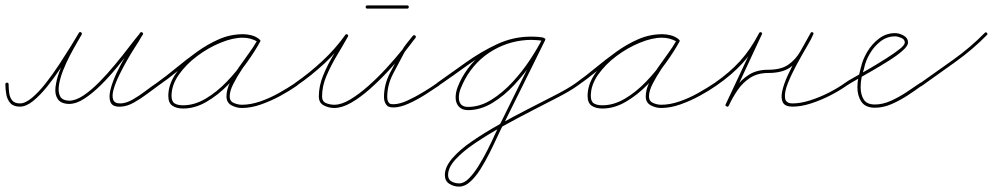

<svg xmlns="http://www.w3.org/2000/svg" viewBox="-26 -390 3687 713"><path d="M-6 -77Q-6 -83 0 -83Q6 -83 6 -77Q6 -62 8 -45.5Q10 -29 19 -17.5Q28 -6 48 -6Q68 -6 93 -27Q118 -48 143.5 -80.5Q169 -113 193 -149.5Q217 -186 236.5 -217.5Q256 -249 267 -268Q270 -273 275 -270Q280 -267 277 -261Q273 -254 261 -233.5Q249 -213 234.5 -185.5Q220 -158 208.5 -129Q197 -100 193 -74.5Q189 -49 197 -33Q205 -17 231 -16Q231 -16 230 -16Q230 -16 230 -16Q255 -16 284 -35.5Q313 -55 343 -85.5Q373 -116 401.5 -150.5Q430 -185 454 -216.5Q478 -248 495 -268Q498 -273 503 -269Q507 -266 504 -261Q500 -255 496.5 -249Q493 -243 489 -236Q486 -231 474 -212.5Q462 -194 446.5 -167Q431 -140 417 -111.5Q403 -83 396 -58.5Q389 -34 394.5 -19.5Q400 -5 423 -6Q444 -7 468 -21Q492 -35 515 -52.5Q538 -70 556 -82Q556 -82 556 -82Q556 -82 556 -82Q560 -85 564 -80Q567 -76 562 -72Q544 -59 520 -41Q496 -23 471 -9Q446 5 423 6Q393 8 385 -9.5Q377 -27 384 -56Q391 -85 407 -119Q423 -153 442 -184.5Q461 -216 475.5 -238.5Q490 -261 494 -268Q497 -272 502 -269Q507 -265 504 -261Q486 -239 461.5 -207Q437 -175 408 -139.5Q379 -104 348 -73.5Q317 -43 287 -23.5Q257 -4 230 -4Q230 -4 230 -4Q230 -4 230 -4Q200 -5 188.5 -22Q177 -39 180 -65.5Q183 -92 194 -122.5Q205 -153 220 -182.5Q235 -212 248 -235Q261 -258 267 -268Q270 -273 275 -269Q280 -266 277 -261Q265 -241 245 -208.5Q225 -176 200.5 -139Q176 -102 149.5 -69Q123 -36 97 -15Q71 6 48 6Q24 6 12.5 -7Q1 -20 -2.5 -39Q-6 -58 -6 -77Q-6 -77 -6 -77Q-6 -77 -6 -77Z M562 -72Q557 -69 554 -74Q551 -79 556 -82Q591 -107 628.5 -138Q666 -169 705.5 -197.5Q745 -226 787.5 -244.5Q830 -263 877 -263Q892 -263 907.5 -259Q923 -255 935 -246Q940 -243 937 -238Q934 -233 929 -236Q904 -250 875 -250Q839 -250 793.5 -231.5Q748 -213 706.5 -182Q665 -151 638 -112.5Q611 -74 611 -34Q611 -13 622.5 -6Q634 1 654 1Q696 1 737.5 -23.5Q779 -48 816 -86.5Q853 -125 882 -166.5Q911 -208 930 -241Q933 -246 938 -243Q943 -240 940 -235Q929 -215 910.5 -188.5Q892 -162 873 -133.5Q854 -105 840.5 -78.5Q827 -52 827 -32Q827 -14 842.5 -7.5Q858 -1 872 -1Q905 -1 941 -13.5Q977 -26 1010.5 -45Q1044 -64 1071 -82Q1071 -82 1071 -82Q1071 -82 1071 -82Q1075 -85 1079 -80Q1082 -76 1077 -72Q1050 -53 1015 -34Q980 -15 943 -2Q906 11 872 11Q852 11 833.5 1Q815 -9 815 -32Q815 -56 828 -83.5Q841 -111 860 -138.5Q879 -166 898.5 -192.5Q918 -219 930 -241Q933 -246 938 -243Q943 -240 940 -235Q921 -200 890.5 -157.5Q860 -115 822 -76Q784 -37 741 -12Q698 13 654 13Q629 13 614 2.5Q599 -8 599 -34Q599 -76 627 -117Q655 -158 698 -190.5Q741 -223 788.5 -242.5Q836 -262 875 -262Q908 -262 935 -246Q940 -243 937 -238Q933 -233 929 -236Q917 -244 903.5 -247.5Q890 -251 877 -251Q832 -251 790.5 -232.5Q749 -214 710 -185.5Q671 -157 634 -126.5Q597 -96 562 -72Q562 -72 562 -72Q562 -72 562 -72Z M1076 -72Q1071 -69 1068 -74Q1065 -79 1070 -82Q1122 -118 1170.5 -163Q1219 -208 1256 -260Q1259 -265 1264 -262Q1269 -259 1266 -254Q1248 -222 1225.5 -184.5Q1203 -147 1186.5 -108.5Q1170 -70 1170 -32Q1170 -13 1185 -7Q1200 -1 1215 -1Q1242 -1 1274.5 -20.5Q1307 -40 1342 -71Q1377 -102 1409 -137Q1441 -172 1467 -204Q1493 -236 1507 -256Q1510 -261 1515 -258Q1520 -254 1517 -249Q1506 -236 1495 -222.5Q1484 -209 1475 -194Q1475 -194 1475 -194Q1475 -194 1475 -194Q1455 -157 1433.5 -115.5Q1412 -74 1412 -30Q1412 -19 1415 -13Q1415 -13 1415 -13Q1415 -13 1415 -13Q1419 -6 1423 -4.5Q1427 -3 1435 -3Q1458 -3 1489 -17.5Q1520 -32 1550 -50.5Q1580 -69 1598 -82Q1602 -85 1606 -80Q1609 -76 1604 -72Q1585 -59 1554.5 -39.5Q1524 -20 1492 -5.5Q1460 9 1435 9Q1424 9 1417 6Q1410 3 1405 -7Q1405 -7 1405 -7Q1405 -7 1405 -7Q1400 -16 1400 -30Q1400 -76 1422 -118.5Q1444 -161 1465 -200Q1465 -200 1465 -200Q1465 -200 1465 -200Q1473 -215 1484.5 -229Q1496 -243 1507 -257Q1511 -261 1516 -258Q1520 -254 1517 -250Q1501 -228 1475 -195Q1449 -162 1416 -126.5Q1383 -91 1347.5 -59.5Q1312 -28 1278 -8.5Q1244 11 1215 11Q1195 11 1176.5 1.5Q1158 -8 1158 -32Q1158 -71 1174.5 -111Q1191 -151 1214 -188.5Q1237 -226 1256 -260Q1259 -265 1264 -262Q1269 -258 1266 -254Q1228 -200 1179 -154.5Q1130 -109 1076 -72Q1076 -72 1076 -72Q1076 -72 1076 -72ZM1338 -358Q1332 -358 1332 -364Q1332 -370 1338 -370Q1375 -370 1412 -370Q1449 -370 1486 -370Q1486 -370 1486 -370Q1486 -370 1486 -370Q1492 -370 1492 -364Q1492 -358 1486 -358Q1449 -358 1412 -358Q1375 -358 1338 -358Q1338 -358 1338 -358Q1338 -358 1338 -358Z M1603 -72Q1599 -69 1595 -74Q1592 -78 1597 -82Q1648 -118 1704 -158Q1760 -198 1820 -226Q1880 -254 1946 -254Q1957 -254 1967.5 -253Q1978 -252 1989 -251Q1995 -250 1994 -244Q1993 -238 1987 -239Q1969 -242 1950 -242Q1872 -242 1805.5 -203.5Q1739 -165 1701 -96Q1693 -81 1685.5 -63Q1678 -45 1678 -28Q1678 7 1712 7Q1756 7 1798 -19Q1840 -45 1877 -85Q1914 -125 1942.5 -168.5Q1971 -212 1988 -246Q1990 -251 1996 -248Q2001 -246 1998 -240Q1960 -163 1922 -86Q1884 -9 1845 69Q1845 69 1845 69Q1845 69 1845 69Q1835 87 1821.5 116.5Q1808 146 1792 178Q1776 210 1758 238.5Q1740 267 1720 285Q1700 303 1679 303Q1659 303 1642.5 292.5Q1626 282 1626 260Q1626 230 1653.5 198Q1681 166 1727 134.5Q1773 103 1827.5 72.5Q1882 42 1937 14Q1992 -14 2038.5 -38Q2085 -62 2113 -82Q2113 -82 2113 -82Q2113 -82 2113 -82Q2117 -85 2121 -80Q2124 -76 2119 -72Q2093 -53 2047.5 -29.5Q2002 -6 1947.5 22Q1893 50 1839 80Q1785 110 1739 141Q1693 172 1665.5 202Q1638 232 1638 260Q1638 277 1651 284Q1664 291 1679 291Q1697 291 1715 273Q1733 255 1750.5 227Q1768 199 1784 167.5Q1800 136 1812.5 108Q1825 80 1835 63Q1835 63 1835 63Q1835 63 1835 63Q1873 -14 1911 -91Q1949 -168 1988 -246Q1990 -251 1996 -248Q2001 -246 1998 -240Q1981 -204 1951.5 -160Q1922 -116 1884 -75Q1846 -34 1802 -7.5Q1758 19 1712 19Q1690 19 1678 6Q1666 -7 1666 -28Q1666 -47 1673.5 -66.5Q1681 -86 1690 -102Q1730 -173 1799 -213.5Q1868 -254 1950 -254Q1970 -254 1989 -251Q1995 -250 1994 -244Q1993 -238 1987 -239Q1977 -240 1967 -241Q1957 -242 1946 -242Q1882 -242 1822.5 -214Q1763 -186 1708.5 -146.5Q1654 -107 1603 -72Q1603 -72 1603 -72Q1603 -72 1603 -72Z M2119 -72Q2114 -69 2111 -74Q2108 -79 2113 -82Q2148 -107 2185.5 -138Q2223 -169 2262.5 -197.5Q2302 -226 2344.5 -244.5Q2387 -263 2434 -263Q2449 -263 2464.5 -259Q2480 -255 2492 -246Q2497 -243 2494 -238Q2491 -233 2486 -236Q2461 -250 2432 -250Q2396 -250 2350.5 -231.5Q2305 -213 2263.5 -182Q2222 -151 2195 -112.5Q2168 -74 2168 -34Q2168 -13 2179.5 -6Q2191 1 2211 1Q2253 1 2294.5 -23.5Q2336 -48 2373 -86.5Q2410 -125 2439 -166.5Q2468 -208 2487 -241Q2490 -246 2495 -243Q2500 -240 2497 -235Q2486 -215 2467.5 -188.5Q2449 -162 2430 -133.5Q2411 -105 2397.5 -78.5Q2384 -52 2384 -32Q2384 -14 2399.5 -7.5Q2415 -1 2429 -1Q2462 -1 2498 -13.5Q2534 -26 2567.5 -45Q2601 -64 2628 -82Q2628 -82 2628 -82Q2628 -82 2628 -82Q2632 -85 2636 -80Q2639 -76 2634 -72Q2607 -53 2572 -34Q2537 -15 2500 -2Q2463 11 2429 11Q2409 11 2390.5 1Q2372 -9 2372 -32Q2372 -56 2385 -83.5Q2398 -111 2417 -138.5Q2436 -166 2455.5 -192.5Q2475 -219 2487 -241Q2490 -246 2495 -243Q2500 -240 2497 -235Q2478 -200 2447.5 -157.5Q2417 -115 2379 -76Q2341 -37 2298 -12Q2255 13 2211 13Q2186 13 2171 2.5Q2156 -8 2156 -34Q2156 -76 2184 -117Q2212 -158 2255 -190.5Q2298 -223 2345.5 -242.5Q2393 -262 2432 -262Q2465 -262 2492 -246Q2497 -243 2494 -238Q2490 -233 2486 -236Q2474 -244 2460.5 -247.5Q2447 -251 2434 -251Q2389 -251 2347.5 -232.5Q2306 -214 2267 -185.5Q2228 -157 2191 -126.5Q2154 -96 2119 -72Q2119 -72 2119 -72Q2119 -72 2119 -72Z M2626 -74Q2623 -79 2628 -82Q2684 -121 2722.5 -163.5Q2761 -206 2793 -267Q2795 -272 2801 -270Q2806 -267 2803 -262Q2772 -196 2741.5 -130Q2711 -64 2680 3Q2677 8 2672 5Q2666 3 2669 -3Q2685 -36 2706 -65.5Q2727 -95 2756 -113Q2785 -131 2827 -131Q2874 -131 2901 -149.5Q2928 -168 2946 -199Q2964 -230 2984 -267Q2986 -272 2992 -270Q2997 -267 2994 -262Q2988 -247 2970 -216.5Q2952 -186 2932.5 -150Q2913 -114 2900 -81.5Q2887 -49 2889 -27.5Q2891 -6 2917 -6Q2947 -6 2983 -17.5Q3019 -29 3053 -46.5Q3087 -64 3112 -82Q3112 -82 3112 -82Q3112 -82 3112 -82Q3116 -85 3120 -80Q3123 -76 3118 -72Q3093 -54 3058 -36Q3023 -18 2986 -6Q2949 6 2917 6Q2889 6 2881 -10Q2873 -26 2879 -52.5Q2885 -79 2899.5 -110.5Q2914 -142 2931 -172.5Q2948 -203 2962.5 -228.5Q2977 -254 2984 -267Q2986 -272 2991 -270Q2997 -267 2994 -262Q2973 -222 2954 -189.5Q2935 -157 2906 -138Q2877 -119 2827 -119Q2788 -119 2760.5 -101.5Q2733 -84 2714 -56.5Q2695 -29 2680 3Q2677 8 2672 5Q2666 3 2669 -3Q2700 -69 2731 -135Q2762 -201 2793 -267Q2795 -272 2801 -270Q2806 -267 2803 -262Q2771 -199 2731.5 -155.5Q2692 -112 2634 -72Q2629 -69 2626 -74Z M3118 -72Q3114 -69 3110 -74Q3107 -78 3112 -82Q3121 -89 3146.5 -103Q3172 -117 3203.5 -135.5Q3235 -154 3265 -173Q3295 -192 3314.5 -207.5Q3334 -223 3334 -232Q3334 -244 3320.5 -249.5Q3307 -255 3298 -255Q3268 -255 3244 -236.5Q3220 -218 3204 -190.5Q3188 -163 3183 -137Q3183 -137 3183 -137Q3183 -136 3183 -136Q3177 -119 3173.5 -102Q3170 -85 3170 -66Q3170 -39 3181.5 -20.5Q3193 -2 3223 -2Q3252 -2 3282 -15.5Q3312 -29 3340 -47.5Q3368 -66 3391 -82Q3391 -82 3391 -82Q3391 -82 3391 -82Q3395 -85 3399 -80Q3402 -76 3397 -72Q3374 -55 3345 -36Q3316 -17 3285 -3.5Q3254 10 3223 10Q3188 10 3173 -12Q3158 -34 3158 -66Q3158 -86 3162 -103.5Q3166 -121 3171 -140Q3171 -140 3171 -139Q3171 -139 3171 -139Q3177 -168 3194.5 -197.5Q3212 -227 3238.5 -247Q3265 -267 3298 -267Q3313 -267 3329.5 -258Q3346 -249 3346 -232Q3346 -220 3326.5 -202.5Q3307 -185 3277 -166Q3247 -147 3215 -128.5Q3183 -110 3156.5 -95Q3130 -80 3118 -72Q3118 -72 3118 -72Q3118 -72 3118 -72Z M3397 -71Q3393 -67 3389 -72Q3386 -77 3391 -81Q3452 -124 3515 -169Q3578 -214 3631 -268Q3635 -272 3639 -268Q3643 -264 3639 -260Q3586 -206 3522.5 -160.5Q3459 -115 3397 -71Q3397 -71 3397 -71Q3397 -71 3397 -71Z"/></svg>

Font: FRB American Cursive Guidelines Arrows Thin
Style: Italic
Weight: 100
Italic angle: -25°
Version: Version 2.0;Modular Font Editor K font №1